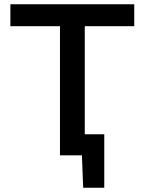

<svg xmlns="http://www.w3.org/2000/svg" viewBox="-20 -733 682 906"><path d="M263 0V-609.5H29V-713H613.5V-609.5H380V-99.5H472V153H372.5L366.5 0Z"/></svg>

Font: Heraclito Medium
Style: Regular
Weight: 500
Designer: Kostas Bartsokas (font) & Cristiano Sobral (main changes)
Foundry: Kostas Bartsokas (font) & Cristiano Sobral (main changes)
Version: Version 1.00;July 8, 2020;FontCreator 13.0.0.2655 64-bit